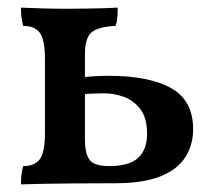

<svg xmlns="http://www.w3.org/2000/svg" viewBox="-20 -481 565 504"><path d="M35 3Q35 -13 36.5 -24Q38 -35 41 -45Q71 -45 84.5 -63Q98 -81 98 -132V-326Q98 -377 84.5 -395Q71 -413 41 -413Q38 -423 36.5 -434.5Q35 -446 35 -461Q58 -460 89.5 -459Q121 -458 159 -458Q185 -458 209.5 -458.5Q234 -459 254.5 -459.5Q275 -460 289 -461Q289 -448 288 -435Q287 -422 283 -413Q240 -411 221.5 -397Q203 -383 203 -339V-114Q203 -87 209.5 -71.5Q216 -56 230 -50.5Q244 -45 267 -45Q319 -45 342.5 -66.5Q366 -88 366 -130Q366 -172 348 -195Q330 -218 304.5 -227Q279 -236 255 -236Q247 -236 227.5 -235.5Q208 -235 194 -233V-278Q212 -280 229.5 -281Q247 -282 265 -282Q372 -282 429.5 -249.5Q487 -217 487 -142Q487 -101 466.5 -68.5Q446 -36 401 -18Q356 0 282 0Q216 0 170.5 0.5Q125 1 93 1.5Q61 2 35 3Z"/></svg>

Font: Vollkorn Medium
Style: Regular
Weight: 500
Designer: Friedrich Althausen
Foundry: Friedrich Althausen
Version: Version 5.000